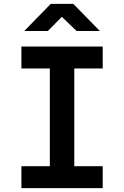

<svg xmlns="http://www.w3.org/2000/svg" viewBox="-20 -970 640 990"><path d="M90.4 0V-113H237V-617H90.4V-730H509.6V-617H363V-113H509.6V0ZM105 -810 241.6 -950H358L495 -810H375L298.8 -883.3L226.4 -810Z"/></svg>

Font: Atlassian Mono
Style: Regular
Weight: 400
Monospace: yes
Designer: Philipp Nurullin, Konstantin Bulenkov
Foundry: Modifications by Atlassian Pty Ltd, manufactured by JetBrains
Version: Version 2.304